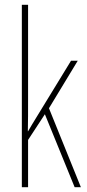

<svg xmlns="http://www.w3.org/2000/svg" viewBox="-20 -780 364 800"><path d="M97 -361V-760H71V0H97V-197L167 -304L291 0H317L184 -329L304 -527H276L128 -285C116 -266 110 -255 97 -233H96C97 -278 97 -314 97 -361Z"/></svg>

Font: Noto Sans Georgian ExtraCondensed Thin
Style: Regular
Weight: 100
Width: 2
Designer: Monotype Design Team, Akaki Razmadze
Foundry: Google LLC
Version: Version 2.005